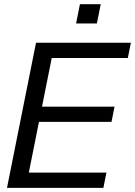

<svg xmlns="http://www.w3.org/2000/svg" viewBox="-20 -904 650 924"><path d="M609.9 -698.2 595.2 -625H229L182.1 -390.6H531.2L516.6 -317.4H167.5L118.7 -73.2H492.2L477.5 0H13.7L153.3 -698.2ZM464.8 -883.8 446.3 -791H346.2L364.7 -883.8Z"/></svg>

Font: Sansation
Style: Italic
Weight: 400
Designer: Bernd Montag
Version: Version 1.301